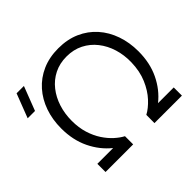

<svg xmlns="http://www.w3.org/2000/svg" viewBox="-166 -950 1166 1166"><g transform="rotate(-45 417.5 -367.0)"><path d="M131.7 0V-70.3H267.3Q203.8 -121.3 166.1 -199.3Q128.3 -277.3 128.3 -377.3Q128.3 -452.8 151 -517.9Q173.7 -583 216.8 -631.5Q259.8 -680 321.2 -707.2Q382.5 -734.3 460 -734.3Q537.5 -734.3 598.8 -707.2Q660.2 -680 703.2 -631.5Q746.3 -583 769 -517.9Q791.7 -452.8 791.7 -377.3Q791.7 -277.3 754.2 -199.3Q716.7 -121.3 652.7 -70.3H787.7V0H551.7L552.3 -70.3Q588.5 -89.2 625.2 -128.8Q661.8 -168.3 686.9 -226.8Q712 -285.3 713.7 -361Q715 -422.3 698.2 -476.9Q681.3 -531.5 648.2 -573.5Q615.2 -615.5 567.7 -639.6Q520.2 -663.7 460 -663.7Q400.5 -663.7 353.5 -639.9Q306.5 -616.2 273.6 -574.6Q240.7 -533 223.5 -479.1Q206.3 -425.2 206.3 -364.7Q206.3 -305.7 221.3 -257.5Q236.3 -209.3 260.8 -172.2Q285.3 -135.2 313.8 -109.7Q342.2 -84.2 369 -70.3V0ZM91 -565H28L87.7 -720H150.7Z"/></g></svg>

Font: Manrope ExtraLight
Style: Regular
Weight: 200
Designer: Mikhail Sharanda
Foundry: Mikhail Sharanda
Version: Version 4.505